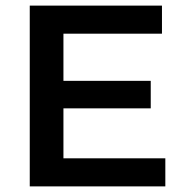

<svg xmlns="http://www.w3.org/2000/svg" viewBox="-20 -664 656 684"><path d="M569 -100V0H86V-644H557V-544H206V-376H517V-278H206V-100Z"/></svg>

Font: Montserrat Ace
Style: Bold
Weight: 600
Designer: Julieta Ulanovsky
Foundry: Julieta Ulanovsky
Version: Version 1